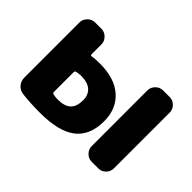

<svg xmlns="http://www.w3.org/2000/svg" viewBox="-100 -750 989 989"><g transform="rotate(45 394.5 -255.0)"><path d="M618 0Q595 0 578 -17Q561 -34 561 -57V-463Q561 -486 578 -503Q595 -520 618 -520H667Q690 -520 706.5 -503Q723 -486 723 -463V-57Q723 -34 706.5 -17Q690 0 667 0ZM267 -103Q317 -103 340 -125Q363 -147 363 -193Q363 -232 338.5 -253.5Q314 -275 266 -275Q254 -275 234 -271Q226 -269 226 -261V-118Q226 -108 233 -107Q248 -103 267 -103ZM291 -388Q398 -388 457 -335.5Q516 -283 516 -193Q516 -90 452 -40Q388 10 251 10Q180 10 121 3Q97 0 81.5 -18.5Q66 -37 66 -62V-463Q66 -486 83 -503Q100 -520 123 -520H169Q192 -520 209 -503Q226 -486 226 -463V-391Q226 -388 228 -385.5Q230 -383 233 -384Q257 -388 291 -388Z"/></g></svg>

Font: Rounded Mplus 1c ExtraBold
Style: Regular
Weight: 800
Version: Version 1.059.20150529